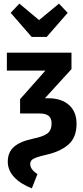

<svg xmlns="http://www.w3.org/2000/svg" viewBox="-20 -821 461 1061"><path d="M23 72Q23 21 56.5 -9Q90 -39 160 -54Q219 -66 242 -83.5Q265 -101 265 -139Q265 -168 248.5 -181Q232 -194 197 -194H91V-273L231 -431H18V-530H375V-439L228 -278H247Q319 -278 361 -241Q403 -204 403 -137Q403 -63 360 -24Q317 15 241 33Q201 42 181.5 49Q162 56 154.5 64.5Q147 73 147 86Q147 115 187 141L156 220Q93 195 58 157.5Q23 120 23 72ZM354 -750 238 -617H155L39 -750L87 -801L196 -710L306 -801Z"/></svg>

Font: Fira Sans Compressed SemiBold
Style: Regular
Weight: 600
Width: 1
Designer: bBox Type GmbH & Carrois Corporate GbR & Edenspiekermann AG
Foundry: bBox Type GmbH & Carrois Corporate GbR & Edenspiekermann AG
Version: Version 4.301